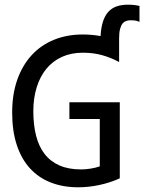

<svg xmlns="http://www.w3.org/2000/svg" viewBox="-20 -795 619 824"><path d="M491.2 -528.8Q455.6 -547.9 418 -558.3Q380.4 -568.8 335.9 -568.8Q285.2 -568.8 245.6 -550.8Q206.1 -532.7 179 -499.8Q151.9 -466.8 137.5 -420.4Q123 -374 123 -317.9Q123 -259.3 134.8 -212.9Q146.5 -166.5 171.4 -134.3Q196.3 -102.1 235.1 -85Q273.9 -67.9 328.1 -67.9Q337.4 -67.9 348.1 -68.8Q358.9 -69.8 369.6 -71.5Q380.4 -73.2 390.4 -75.7Q400.4 -78.1 408.2 -81.1V-284.2H277.8V-356H494.1V-29.8Q474.1 -20.5 451.7 -13.2Q429.2 -5.9 406.2 -1Q383.3 3.9 360.4 6.3Q337.4 8.8 315.9 8.8Q250.5 8.8 198 -11.7Q145.5 -32.2 108.6 -72.5Q71.8 -112.8 52 -172.9Q32.2 -232.9 32.2 -312Q32.2 -390.6 54.2 -452.9Q76.2 -515.1 116 -558.3Q155.8 -601.6 211.7 -624.3Q267.6 -647 335 -647Q355 -647 374 -645.3Q393.1 -643.6 411.6 -640.1Q413.6 -676.8 421.9 -702.4Q430.2 -728 444.8 -744.1Q459.5 -760.3 480.5 -767.6Q501.5 -774.9 529.3 -774.9Q544.9 -774.9 556.6 -773.4Q568.4 -772 578.6 -769.5V-701.2Q574.7 -702.6 571.5 -703.9Q568.4 -705.1 564.2 -706.1Q560.1 -707 554.2 -707.5Q548.3 -708 540 -708Q530.3 -708 521.2 -704.8Q512.2 -701.7 505.6 -693.4Q499 -685.1 495.1 -669.9Q491.2 -654.8 491.2 -631.3Z"/></svg>

Font: Code New Roman
Style: Regular
Weight: 400
Monospace: yes
Designer: Sam Radian
Foundry: Code New Roman
Version: Version 2.00 November 29, 2014